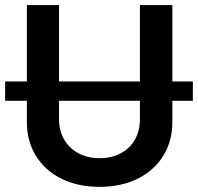

<svg xmlns="http://www.w3.org/2000/svg" viewBox="-29 -727 781 758"><path d="M732.4 -329.1H651.4V-245.1Q651.4 -169.9 615.5 -111.8Q579.6 -53.7 514.4 -21.5Q449.2 10.7 364.3 10.7Q278.8 10.7 213.6 -21.5Q148.4 -53.7 112.8 -111.8Q77.1 -169.9 77.1 -245.1V-329.1H-8.8V-405.3H77.1V-707H204.1V-405.3H523.4V-707H651.4V-405.3H732.4ZM364.3 -102.5Q412.1 -102.5 448.2 -122.1Q484.4 -141.6 503.9 -176.5Q523.4 -211.4 523.4 -255.9V-329.1H204.1V-255.9Q204.1 -211.4 223.9 -176.8Q243.7 -142.1 280 -122.3Q316.4 -102.5 364.3 -102.5Z"/></svg>

Font: Pretendard JP SemiBold
Style: Regular
Weight: 600
Designer: Base glyphs from Inter by Rasmus Andersson; Hangeul glyphs from Noto Sans CJK(Source Han Sans) by Jang Soo-young and Kan
Foundry: Kil Hyung-jin
Version: Version 1.309